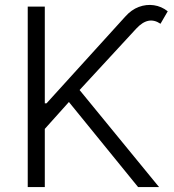

<svg xmlns="http://www.w3.org/2000/svg" viewBox="-20 -754 700 774"><path d="M91.8 0V-727.5H160.6V-337.4H167.5L484.4 -686.5Q509.3 -714.8 539.6 -726.1Q569.8 -737.3 600.3 -732.9Q630.9 -728.5 656.2 -708.5L627 -658.2Q602.5 -674.8 578.4 -670.2Q554.2 -665.5 529.3 -638.7L300.8 -391.1L621.1 0H536.6L257.8 -342.8L160.6 -234.4V0Z"/></svg>

Font: Inter 18pt Light
Style: Regular
Weight: 300
Designer: Rasmus Andersson
Foundry: rsms
Version: Version 4.001;git-66647c0bb